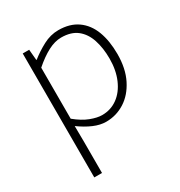

<svg xmlns="http://www.w3.org/2000/svg" viewBox="-183 -668 966 1033"><g transform="rotate(-30 300.0 -151.5)"><path d="M102 240V-530H142L148 -463H150Q189 -494 235 -518.5Q281 -543 330 -543Q401 -543 448.5 -509.5Q496 -476 519 -415.5Q542 -355 542 -273Q542 -183 509.5 -118.5Q477 -54 424 -20.5Q371 13 308 13Q271 13 230.5 -4.5Q190 -22 149 -52L150 46V240ZM307 -29Q361 -29 403 -59.5Q445 -90 469 -145.5Q493 -201 493 -273Q493 -338 476 -390Q459 -442 422 -471.5Q385 -501 323 -501Q284 -501 241 -478.5Q198 -456 150 -414V-97Q195 -60 236 -44.5Q277 -29 307 -29Z"/></g></svg>

Font: Noto Sans TC ExtraLight
Style: Regular
Weight: 250
Designer: Ryoko NISHIZUKA  (kana, bopomofo & ideographs); Paul D. Hunt (Latin, Greek & Cyrillic); Sandoll Communications , Soo-you
Foundry: Adobe
Version: Version 2.004-H2;hotconv 1.0.118;makeotfexe 2.5.65603